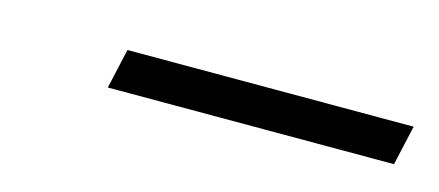

<svg xmlns="http://www.w3.org/2000/svg" viewBox="-23 -758 425 186"><g transform="rotate(15 189.5 -665.0)"><path d="M83 -645 92 -685H379L370 -645Z"/></g></svg>

Font: Saira SemiExpanded ExtraLight
Style: Italic
Weight: 250
Width: 6
Italic angle: -12°
Designer: Hector Gatti with collaboration of the Omnibus-Type team
Foundry: Omnibus-Type
Version: Version 1.101